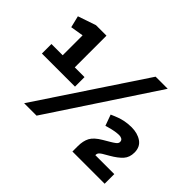

<svg xmlns="http://www.w3.org/2000/svg" viewBox="-146 -1003 1268 1268"><g transform="rotate(45 487.5 -369.0)"><path d="M142 -315V-590L51 -575L31 -657L157 -700H255V-315ZM37 -404H346V-315H37ZM186 0 676 -738H789L302 0ZM637 0V-50Q637 -99 654.5 -132Q672 -165 725 -196L769 -222Q788 -233 801.5 -243.5Q815 -254 815 -267Q815 -282 804.5 -288.5Q794 -295 780 -295Q763 -295 741 -291.5Q719 -288 688 -279L671 -274L643 -351L671 -363Q703 -377 735 -383.5Q767 -390 800 -390Q856 -390 894 -364Q932 -338 932 -285Q932 -240 906.5 -211.5Q881 -183 831 -154L788 -129Q778 -123 769.5 -114.5Q761 -106 761 -91V-80L746 -90H938V0Z"/></g></svg>

Font: REM Medium
Style: Regular
Weight: 500
Designer: Octavio Pardo
Foundry: Ashler Design
Version: Version 1.005;gftools[0.9.28]